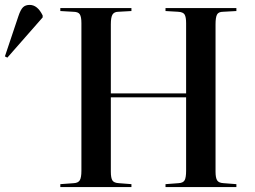

<svg xmlns="http://www.w3.org/2000/svg" viewBox="-191 -763 1039 783"><path d="M55 0V-12L110 -16Q128 -17 134.5 -28Q141 -39 141 -67V-669Q141 -694 134.5 -704.5Q128 -715 107 -715L55 -718V-730H345V-718L292 -715Q275 -715 268 -704Q261 -693 261 -664V-382H568V-669Q568 -693 562 -703.5Q556 -714 535 -715L484 -718V-730H773V-718L719 -715Q700 -715 694 -703.5Q688 -692 688 -664V-63Q688 -38 694.5 -27.5Q701 -17 721 -16L773 -12V0H484V-12L537 -16Q556 -17 562 -28Q568 -39 568 -67V-366H261V-63Q261 -37 267.5 -27Q274 -17 294 -16L345 -12V0ZM-161 -528 -171 -533 -116 -697Q-107 -724 -97 -733.5Q-87 -743 -70 -743Q-38 -743 -17 -700V-692Z"/></svg>

Font: Literata 72pt Medium
Style: Regular
Weight: 500
Designer: Latin by Veronika Burian and Jose Scaglione. Greek by Irene Vlachou. Cyrillic by Vera Evstafieva.
Foundry: TypeTogether
Version: Version 3.002